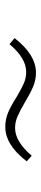

<svg xmlns="http://www.w3.org/2000/svg" viewBox="265 -716 156 726"><g transform="rotate(90 343.0 -353.0)"><path d="M348 -337Q316 -356 295.5 -365Q275 -374 252 -374Q200 -374 147 -311L124 -330Q187 -411 255 -411Q283 -411 308.5 -400Q334 -389 367 -369Q398 -351 419.5 -341.5Q441 -332 464 -332Q515 -332 569 -395L590 -376Q528 -295 460 -295Q431 -295 406 -305.5Q381 -316 348 -337Z"/></g></svg>

Font: Bitter Pro Light
Style: Italic
Weight: 300
Italic angle: -9°
Designer: Sol Matas, and Bitter project Authors
Foundry: Sol Matas
Version: Version 1.010